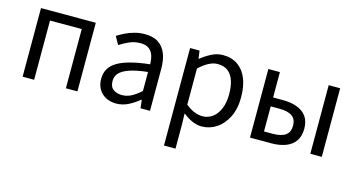

<svg xmlns="http://www.w3.org/2000/svg" viewBox="-83 -899 2719 1469"><g transform="rotate(15 1277.0 -164.0)"><path d="M92.1 0V-543.4H526.2V0H434.8V-469H183.5V0Z M835.2 13.4Q789.9 13.4 754.1 -4.9Q718.2 -23.2 697.4 -57.9Q676.6 -92.5 676.6 -141.3Q676.6 -230.1 756.5 -277.5Q836.3 -325 1009.7 -344.2Q1010.1 -379.4 1000.8 -410.5Q991.5 -441.7 967.2 -461.5Q942.9 -481.3 898 -481.3Q850.6 -481.3 809.1 -462.8Q767.7 -444.3 735 -422.7L699.9 -486Q725 -502.3 757.8 -518.5Q790.6 -534.7 829.9 -545.7Q869.1 -556.8 912.5 -556.8Q979.2 -556.8 1020.8 -529.1Q1062.3 -501.4 1081.7 -451.5Q1101.1 -401.6 1101.1 -334V0H1026.2L1018.5 -64.9H1014.7Q976.6 -32.7 931.3 -9.7Q885.9 13.4 835.2 13.4ZM860.8 -60.6Q900 -60.6 935.3 -79Q970.5 -97.4 1009.7 -132.4V-283.2Q918.7 -273.1 864.8 -254.3Q811 -235.5 788 -209.1Q765.1 -182.6 765.1 -147.4Q765.1 -100.4 792.9 -80.5Q820.6 -60.6 860.8 -60.6Z M1273.1 229V-543.4H1348L1356.7 -480.5H1359.1Q1396.2 -511.1 1440.5 -533.9Q1484.9 -556.8 1531.9 -556.8Q1602.4 -556.8 1650.5 -522.3Q1698.7 -487.8 1723.3 -426.1Q1747.8 -364.3 1747.8 -280Q1747.8 -187.5 1714.5 -121.5Q1681.3 -55.6 1627.7 -21.1Q1574.1 13.4 1511.9 13.4Q1475.3 13.4 1437.2 -3.3Q1399.1 -20 1362.2 -49.9L1364.5 45.2V229ZM1497.3 -63.7Q1542 -63.7 1577.3 -89.4Q1612.6 -115.2 1632.9 -163.6Q1653.3 -212 1653.3 -278.8Q1653.3 -339.2 1638.7 -384.5Q1624.1 -429.8 1592.8 -454.9Q1561.5 -480.1 1509.4 -480.1Q1475.3 -480.1 1439.6 -461.3Q1404 -442.4 1364.5 -405.9V-119.9Q1401.4 -88.7 1436 -76.2Q1470.6 -63.7 1497.3 -63.7Z M1893.1 0V-543.4H1984.5V-342.6H2060.8Q2125.5 -342.6 2174.2 -324.7Q2222.9 -306.8 2249.9 -269.5Q2276.9 -232.2 2276.9 -173Q2276.9 -113 2249.9 -74.7Q2222.9 -36.4 2174.2 -18.2Q2125.5 0 2060.8 0ZM1984.5 -73.2H2051.3Q2120.6 -73.2 2154.2 -97.2Q2187.8 -121.3 2187.8 -173.4Q2187.8 -224.7 2154.2 -248.4Q2120.6 -272 2051.3 -272H1984.5ZM2371 0V-543.4H2461.8V0Z"/></g></svg>

Font: Noto Sans SC Thin
Style: Regular
Weight: 100
Designer: Ryoko NISHIZUKA 西塚涼子 (kana, bopomofo & ideographs); Paul D. Hunt (Latin, Greek & Cyrillic); Sandoll Communications 산돌커뮤니
Foundry: Adobe
Version: Version 2.004-H2;hotconv 1.0.118;makeotfexe 2.5.65603